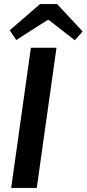

<svg xmlns="http://www.w3.org/2000/svg" viewBox="-20 -925 427 945"><path d="M258 -690 161 0H35L132 -690ZM261 -905 387 -770 348 -727 221 -826H213L60 -728L28 -776L177 -905Z"/></svg>

Font: Exo 2 SemiBold
Style: Italic
Weight: 600
Italic angle: -8°
Designer: Natanael Gama
Foundry: Natanael Gama
Version: Version 2.010